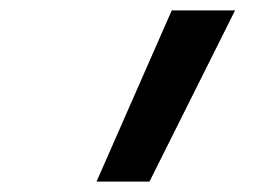

<svg xmlns="http://www.w3.org/2000/svg" viewBox="-20 -792 540 370"><path d="M166 -442 311 -772H433L268 -442Z"/></svg>

Font: Iosevka Semibold Oblique
Style: Regular
Weight: 600
Italic angle: -9°
Monospace: yes
Designer: Belleve Invis
Foundry: Belleve Invis
Version: Version 32.5.0; ttfautohint (v1.8.4)